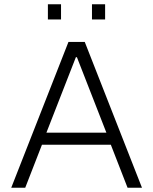

<svg xmlns="http://www.w3.org/2000/svg" viewBox="-20 -886 723 906"><path d="M206 -794H268V-866H206ZM414 -794H476V-866H414ZM33 0H99L178 -203H503L582 0H650L380 -688H303ZM199 -260 338 -616H343L482 -260Z"/></svg>

Font: Saira UNSAM Light SC
Style: Regular
Weight: 300
Designer: Hector Gatti with collaboration of the Omnibus-Type team
Foundry: Omnibus-Type
Version: Version 1.072;PS 001.072;hotconv 1.0.88;makeotf.lib2.5.64775